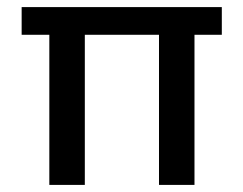

<svg xmlns="http://www.w3.org/2000/svg" viewBox="-20 -521 686 541"><path d="M119 0V-423H41V-501H605V-423H528V0H428V-423H219V0Z"/></svg>

Font: DMSans_18ptMedium
Style: Regular
Weight: 500
Designer: Colophon Foundry, Jonny Pinhorn
Foundry: Colophon Foundry
Version: Version 4.004;gftools[0.9.30]